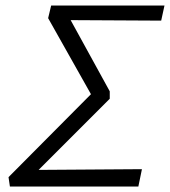

<svg xmlns="http://www.w3.org/2000/svg" viewBox="-20 -678 618 698"><path d="M16 0 11 -34 331 -356 329 -303 155 -612 166 -658H578L566 -603L208 -605L223 -630L379 -346V-319L91 -31L69 -60L496 -63L483 0Z"/></svg>

Font: Ysabeau Office
Style: Italic
Weight: 400
Italic angle: -12°
Designer: Christian Thalmann (Catharsis Fonts)
Version: Version 2.001;gftools[0.9.30]; featfreeze: tnum,lnum,ss02